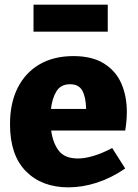

<svg xmlns="http://www.w3.org/2000/svg" viewBox="-20 -792 591 825"><path d="M274 13Q160 13 91.5 -56Q23 -125 23 -258Q23 -349 56 -414.5Q89 -480 150 -515.5Q211 -551 295 -551Q376 -551 427 -519Q478 -487 501.5 -433Q525 -379 525 -311Q525 -273 518 -231H200Q207 -178 232.5 -144.5Q258 -111 315 -111Q345 -111 383 -122.5Q421 -134 462 -156L518 -68Q458 -27 396 -7Q334 13 274 13ZM281 -430Q241 -430 222.5 -399.5Q204 -369 199 -324H350Q349 -374 334 -402Q319 -430 281 -430ZM443 -772V-656H124V-772Z"/></svg>

Font: Bitter ExtraBold
Style: Regular
Weight: 800
Designer: Sol Matas, and Bitter project Authors
Foundry: Sol Matas
Version: Version 2.001